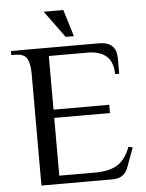

<svg xmlns="http://www.w3.org/2000/svg" viewBox="-57 -881 704 927"><g transform="rotate(-5 295.0 -417.5)"><path d="M106 -540Q106 -591 92 -615.5Q78 -640 36 -640H16V-660H442Q527 -660 527 -580V-505H507Q507 -620 382 -620H196V-360H466V-320H196V-40H371Q440 -40 479 -65Q518 -90 541 -150L561 -145L526 -50Q508 0 451 0H106ZM285 -705 190 -835H285L325 -705Z"/></g></svg>

Font: Philosopher
Style: Regular
Weight: 400
Designer: Jovanny Lemonad
Foundry: Jovanny Lemonad
Version: Version 2.000